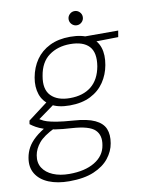

<svg xmlns="http://www.w3.org/2000/svg" viewBox="-130 -739 795 1040"><g transform="rotate(-10 267.5 -219.5)"><path d="M166 232Q101 232 53.5 212.5Q6 193 -16.5 156Q-39 119 -30 68Q-25 39 -11 13.5Q3 -12 30.5 -36.5Q58 -61 103 -86L138 -66Q74 -35 48 -3.5Q22 28 16 63Q9 103 27.5 132Q46 161 84 177Q122 193 173 193Q259 193 313 160.5Q367 128 376 71Q386 17 355 -13Q324 -43 230 -49Q176 -52 139 -58Q102 -64 77.5 -72.5Q53 -81 36.5 -90.5Q20 -100 7 -110L10 -129L121 -213L163 -199L44 -113L49 -136Q61 -130 72.5 -122.5Q84 -115 103 -109Q122 -103 155.5 -97.5Q189 -92 245 -88Q320 -83 361.5 -63.5Q403 -44 416.5 -11Q430 22 422 68Q415 111 385.5 148.5Q356 186 302 209Q248 232 166 232ZM240 -172Q175 -172 136 -196Q97 -220 83 -261.5Q69 -303 78 -354Q88 -409 116.5 -450Q145 -491 192.5 -514.5Q240 -538 305 -538Q372 -538 411 -514.5Q450 -491 463.5 -450Q477 -409 467 -354Q458 -303 430 -261.5Q402 -220 354.5 -196Q307 -172 240 -172ZM248 -211Q320 -211 365 -247Q410 -283 423 -355Q435 -429 402.5 -464Q370 -499 298 -499Q230 -499 182 -464Q134 -429 122 -355Q109 -283 144 -247Q179 -211 248 -211ZM386 -488 378 -526H568L562 -491ZM353 -593Q337 -593 325.5 -604.5Q314 -616 314 -632Q314 -648 325.5 -659.5Q337 -671 353 -671Q369 -671 380.5 -659.5Q392 -648 392 -632Q392 -616 380.5 -604.5Q369 -593 353 -593Z"/></g></svg>

Font: DM Sans 9pt ExtraLight
Style: Italic
Weight: 250
Italic angle: -10°
Version: Version 4.004;gftools[0.9.30]